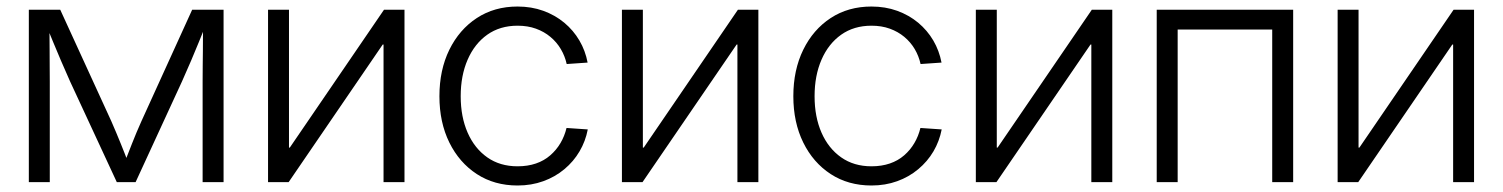

<svg xmlns="http://www.w3.org/2000/svg" viewBox="-20 -552 4556 582"><path d="M67.4 0V-522.5H162.6L317.4 -184.6Q325.2 -166.5 332.3 -149.9Q339.4 -133.3 345.7 -117.4Q352.1 -101.6 358.2 -86.2Q364.3 -70.8 370.1 -55.2H356Q362.3 -70.8 368.2 -86.2Q374 -101.6 380.4 -117.4Q386.7 -133.3 393.6 -149.9Q400.4 -166.5 408.7 -184.6L562.5 -522.5H657.7V0H594.2V-304.7Q594.2 -332 594.5 -354.7Q594.7 -377.4 595 -398.4Q595.2 -419.4 595.2 -440.4Q595.2 -461.4 595.7 -483.9H606.9Q594.7 -454.1 583.3 -425.8Q571.8 -397.5 559.3 -368.2Q546.9 -338.9 531.7 -305.2L391.1 0H334L192.4 -305.2Q177.2 -338.9 164.8 -368.2Q152.3 -397.5 140.6 -425.8Q128.9 -454.1 116.7 -483.9H129.4Q129.9 -461.9 130.1 -441.2Q130.4 -420.4 130.4 -399.4Q130.4 -378.4 130.6 -355.2Q130.9 -332 130.9 -304.7V0Z M1206.1 0H1142.6V-417H1140.1L855 0H792.5V-522.5H856V-104.5H858.4L1144 -522.5H1206.1Z M1548.8 10.3Q1478.5 10.3 1425.3 -24.4Q1372.1 -59.1 1342 -120.1Q1312 -181.2 1312 -260.3Q1312 -339.8 1342 -401.1Q1372.1 -462.4 1425.3 -497.3Q1478.5 -532.2 1548.8 -532.2Q1590.8 -532.2 1626.7 -519.3Q1662.6 -506.3 1690.4 -483.2Q1718.3 -460 1736.3 -429.2Q1754.4 -398.4 1761.2 -362.3L1697.8 -357.9Q1692.4 -382.3 1679.9 -403.3Q1667.5 -424.3 1648.4 -440.2Q1629.4 -456.1 1604.5 -465.1Q1579.6 -474.1 1548.8 -474.1Q1495.6 -474.1 1457 -446.8Q1418.5 -419.4 1397.5 -371.1Q1376.5 -322.8 1376.5 -260.3Q1376.5 -197.8 1397.5 -149.9Q1418.5 -102.1 1457 -75Q1495.6 -47.9 1548.8 -47.9Q1579.6 -47.9 1604.5 -56.4Q1629.4 -64.9 1647.9 -81.1Q1666.5 -97.2 1679 -118.4Q1691.4 -139.6 1697.3 -164.1L1761.7 -159.7Q1754.9 -124 1736.8 -93.3Q1718.8 -62.5 1690.7 -39.1Q1662.6 -15.6 1626.7 -2.7Q1590.8 10.3 1548.8 10.3Z M2278.8 0H2215.3V-417H2212.9L1927.7 0H1865.2V-522.5H1928.7V-104.5H1931.2L2216.8 -522.5H2278.8Z M2621.6 10.3Q2551.3 10.3 2498 -24.4Q2444.8 -59.1 2414.8 -120.1Q2384.8 -181.2 2384.8 -260.3Q2384.8 -339.8 2414.8 -401.1Q2444.8 -462.4 2498 -497.3Q2551.3 -532.2 2621.6 -532.2Q2663.6 -532.2 2699.5 -519.3Q2735.4 -506.3 2763.2 -483.2Q2791 -460 2809.1 -429.2Q2827.1 -398.4 2834 -362.3L2770.5 -357.9Q2765.1 -382.3 2752.7 -403.3Q2740.2 -424.3 2721.2 -440.2Q2702.1 -456.1 2677.2 -465.1Q2652.3 -474.1 2621.6 -474.1Q2568.4 -474.1 2529.8 -446.8Q2491.2 -419.4 2470.2 -371.1Q2449.2 -322.8 2449.2 -260.3Q2449.2 -197.8 2470.2 -149.9Q2491.2 -102.1 2529.8 -75Q2568.4 -47.9 2621.6 -47.9Q2652.3 -47.9 2677.2 -56.4Q2702.1 -64.9 2720.7 -81.1Q2739.3 -97.2 2751.7 -118.4Q2764.2 -139.6 2770 -164.1L2834.5 -159.7Q2827.6 -124 2809.6 -93.3Q2791.5 -62.5 2763.4 -39.1Q2735.4 -15.6 2699.5 -2.7Q2663.6 10.3 2621.6 10.3Z M3351.6 0H3288.1V-417H3285.6L3000.5 0H2938V-522.5H3001.5V-104.5H3003.9L3289.6 -522.5H3351.6Z M3899.9 -522.5V0H3836.4V-462.4H3549.8V0H3486.3V-522.5Z M4448.2 0H4384.8V-417H4382.3L4097.2 0H4034.7V-522.5H4098.1V-104.5H4100.6L4386.2 -522.5H4448.2Z"/></svg>

Font: Inter 28pt Light
Style: Regular
Weight: 300
Designer: Rasmus Andersson
Foundry: rsms
Version: Version 4.001;git-66647c0bb